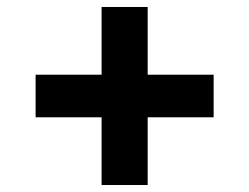

<svg xmlns="http://www.w3.org/2000/svg" viewBox="-20 -631 714 550"><path d="M82 -417V-295H271V-101H403V-295H592V-417H403V-611H271V-417Z"/></svg>

Font: Poppins SemiBold
Style: Regular
Weight: 600
Designer: Ninad Kale (Devanagari), Jonny Pinhorn (Latin)
Foundry: Indian Type Foundry
Version: 4.004